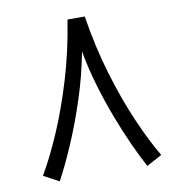

<svg xmlns="http://www.w3.org/2000/svg" viewBox="-75 -695 731 782"><g transform="rotate(-10 291.0 -304.0)"><path d="M255.4 -626.5H326.7Q346.7 -498.5 381.3 -383.1Q416 -267.6 456.8 -174.1Q497.6 -80.6 535.6 -17.1L472.2 17.1Q449.2 -24.9 423.1 -82.3Q397 -139.6 371.6 -206.5Q346.2 -273.4 325 -345.2Q303.7 -417 291 -488.3Q273.4 -393.6 242.4 -298.3Q211.4 -203.1 176 -121.1Q140.6 -39.1 109.9 17.1L46.4 -17.1Q84 -80.6 124.8 -174.1Q165.5 -267.6 200.4 -383.1Q235.4 -498.5 255.4 -626.5Z"/></g></svg>

Font: Vazirmatn FD Light
Style: Regular
Weight: 300
Designer: Saber Rastikerdar
Foundry: Saber Rastikerdar
Version: Version 33.003